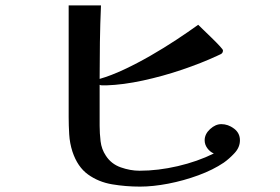

<svg xmlns="http://www.w3.org/2000/svg" viewBox="-20 -709 1040 713"><path d="M871 -188Q871 -162 851 -140.5Q831 -119 811 -105Q771 -78 716.5 -58Q662 -38 605 -27Q548 -16 500 -16Q447 -16 396.5 -24.5Q346 -33 307 -61Q268 -89 249 -146Q239 -177 237 -210Q235 -243 235 -274V-689H355Q352 -621 351 -552.5Q350 -484 350 -416Q392 -428 441 -451Q490 -474 539.5 -502.5Q589 -531 634.5 -561Q680 -591 716 -617Q720 -613 734.5 -599Q749 -585 766 -568.5Q783 -552 795.5 -538.5Q808 -525 808 -522Q808 -512 800 -508Q792 -504 785 -501Q729 -475 657 -450.5Q585 -426 511 -410Q437 -394 375 -392H370Q366 -392 360 -392Q354 -392 350 -394V-242Q350 -214 353.5 -184.5Q357 -155 373 -131Q393 -100 428.5 -87.5Q464 -75 498 -75Q567 -75 640 -92Q713 -109 774 -139Q760 -145 750 -158.5Q740 -172 740 -188Q740 -211 760 -229.5Q780 -248 802 -248Q827 -248 849 -231.5Q871 -215 871 -188Z"/></svg>

Font: Kaisei Decol
Style: Bold
Weight: 700
Designer: Font-Kai, 金井和夫
Foundry: KAZUO KANAI
Version: Version 5.003